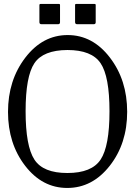

<svg xmlns="http://www.w3.org/2000/svg" viewBox="-20 -929 675 959"><path d="M316.9 -679.2Q195.8 -678.7 151.9 -613.3Q107.9 -547.9 107.9 -373.5Q107.9 -199.2 151.9 -131.8Q195.8 -64.5 316.9 -64.9Q438 -64.9 482.4 -131.8Q526.9 -198.7 526.9 -373Q526.9 -547.4 482.4 -613.3Q438 -679.2 316.9 -679.2ZM528.8 -641.6Q615.2 -529.3 615.2 -370.6Q615.2 -211.9 528.3 -101.1Q441.4 9.8 315.9 9.8Q190.9 9.8 105.5 -101.1Q20 -211.9 20 -370.1Q20 -528.3 106.4 -641.1Q192.9 -753.9 317.9 -753.9Q442.9 -753.9 528.8 -641.6ZM359.9 -909.2H453.1Q458 -909.2 458 -903.8V-817.9Q458 -808.1 448.2 -808.1H365.2Q355.5 -808.1 355 -817.9V-903.8Q355 -909.2 359.9 -909.2ZM182.1 -909.2H274.9Q279.8 -909.2 279.8 -903.8V-817.9Q279.8 -808.1 270 -808.1H187Q177.2 -808.1 176.8 -817.9V-903.8Q177.2 -909.2 182.1 -909.2Z"/></svg>

Font: BrevierViennese-Regular
Style: Regular
Weight: 400
Designer: Johannes Lang & Ellmer Stefan
Foundry: Johannes Lang & Ellmer Stefan
Version: Version 1.001;PS 001.001;hotconv 1.0.70;makeotf.lib2.5.58329